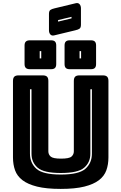

<svg xmlns="http://www.w3.org/2000/svg" viewBox="-20 -1208 786 1243"><path d="M682 -189Q682 -143 668.5 -105.5Q655 -68 620.5 -41.5Q586 -15 526 0Q466 15 373 15Q280 15 220 0Q160 -15 125.5 -41.5Q91 -68 77.5 -105.5Q64 -143 64 -189V-684Q64 -703 72.5 -711.5Q81 -720 100 -720H257Q276 -720 284.5 -711.5Q293 -703 293 -684V-228Q293 -208 308 -194.5Q323 -181 375 -181Q428 -181 443 -194.5Q458 -208 458 -228V-684Q458 -703 466.5 -711.5Q475 -720 494 -720H646Q665 -720 673.5 -711.5Q682 -703 682 -684ZM174 -630V-213Q174 -153 215.5 -115.5Q257 -78 374 -78Q491 -78 533 -115.5Q575 -153 575 -213V-630H565V-213Q565 -157 525 -122.5Q485 -88 374 -88Q263 -88 223.5 -122.5Q184 -157 184 -213V-630ZM311 -760H173Q156 -760 147.5 -768Q139 -776 139 -793V-914Q139 -931 147.5 -939Q156 -947 173 -947H311Q328 -947 336 -939Q344 -931 344 -914V-793Q344 -776 336 -768Q328 -760 311 -760ZM569 -760H431Q414 -760 406 -768Q398 -776 398 -793V-914Q398 -931 406 -939Q414 -947 431 -947H569Q586 -947 594 -939Q602 -931 602 -914V-793Q602 -776 594 -768Q586 -760 569 -760ZM247 -830V-877H237V-830ZM505 -830V-877H495V-830ZM470 -1187Q486 -1191 495 -1181Q504 -1171 504 -1154V-1048Q504 -1029 495 -1022.5Q486 -1016 468 -1012L331 -979Q315 -975 306 -985Q297 -995 297 -1012V-1118Q297 -1137 306 -1143.5Q315 -1150 333 -1154ZM443 -1089V-1099L356 -1078V-1068Z"/></svg>

Font: Bungee Inline
Style: Regular
Weight: 400
Version: Version 1.000;PS 1.0;hotconv 1.0.72;makeotf.lib2.5.5900